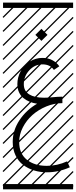

<svg xmlns="http://www.w3.org/2000/svg" viewBox="-23 -990 577 1453"><path d="M244.6 -726.1 290.5 -772 336.4 -726.1 290.5 -680.7ZM425.8 -488.3 384.8 -460.9Q356.9 -502.9 297.9 -502.9Q240.7 -502.9 199 -458.3Q157.2 -413.6 157.2 -352.5Q157.2 -300.8 198 -275.6Q238.8 -250.5 310.5 -250.5Q338.9 -250.5 371.6 -253.9Q417.5 -258.3 443.4 -258.3H449.2V-209.5Q388.2 -209.5 328.1 -184.8Q268.1 -160.2 222.9 -120.1Q177.7 -80.1 149.9 -26.1Q122.1 27.8 122.1 84Q122.1 172.4 180.2 218.8Q238.3 265.1 331.1 265.1Q409.2 265.1 484.9 231L505.4 275.9Q420.9 314 331.1 314Q280.3 314 234.6 299.8Q189 285.6 152.6 258.3Q116.2 231 94.7 186Q73.2 141.1 73.2 84Q73.2 -3.4 124.5 -80.6Q175.8 -157.7 257.8 -205.1Q227.5 -209.5 201.7 -220Q175.8 -230.5 154.3 -247.8Q132.8 -265.1 120.6 -292Q108.4 -318.8 108.4 -352.5Q108.4 -404.8 133.3 -450.7Q158.2 -496.6 202.1 -524.2Q246.1 -551.8 297.9 -551.8Q341.8 -551.8 374.8 -533.7Q407.7 -515.6 425.8 -488.3ZM0 402.8H530.3V442.9H0ZM0 -970.2H530.3V-930.2H0ZM526.9 410.6 533.7 417.5 525.4 425.8 518.6 418.9ZM526.9 304.7 533.7 311.5 419.4 425.8 412.6 418.9ZM526.9 198.7 533.7 205.6 313.5 425.8 306.6 418.9ZM526.9 92.3 533.7 99.1 207.5 425.8 200.7 418.9ZM526.9 -13.2 533.7 -6.3 101.6 425.8 94.7 418.9ZM526.9 -119.1 533.7 -112.3 3.4 418 -3.4 411.1ZM526.9 -225.6 533.7 -218.8 3.4 311.5 -3.4 304.7ZM526.9 -331.5 533.7 -324.7 3.4 205.6 -3.4 198.7ZM526.9 -438 533.7 -431.2 3.4 99.1 -3.4 92.3ZM526.9 -543.5 533.7 -536.6 3.4 -6.3 -3.4 -13.2ZM526.9 -649.4 533.7 -642.6 3.4 -112.3 -3.4 -119.1ZM526.9 -755.9 533.7 -749 3.4 -218.8 -3.4 -225.6ZM526.9 -861.8 533.7 -855 3.4 -324.7 -3.4 -331.5ZM516.6 -958 523.4 -951.2 3.4 -431.2 -3.4 -438ZM411.1 -958 418 -951.2 3.4 -536.6 -3.4 -543.5ZM305.2 -958 312 -951.2 3.4 -642.6 -3.4 -649.4ZM198.7 -958 205.6 -951.2 3.4 -749 -3.4 -755.9ZM92.3 -958 99.1 -951.2 3.4 -855 -3.4 -861.8Z"/></svg>

Font: AzarMehrMSRS3
Style: Regular
Weight: 1
Designer: Amin Abedi
Version: Version 1.00